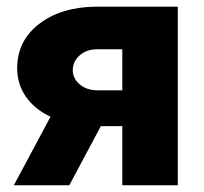

<svg xmlns="http://www.w3.org/2000/svg" viewBox="-20 -548 604 568"><path d="M505.9 -528.3V0H341.8V-174.8H278.3L185.1 0H21L129.4 -202.6Q82 -225.1 56.4 -262.2Q30.8 -299.3 30.8 -346.2Q30.8 -426.8 95.2 -476.8Q159.7 -526.9 263.2 -528.3ZM195.3 -340.3Q195.3 -316.4 215.1 -299.1Q234.9 -281.7 266.1 -280.8H341.8V-402.3H268.6Q236.3 -402.3 215.8 -384.3Q195.3 -366.2 195.3 -340.3Z"/></svg>

Font: Sadagaat-English
Style: Regular
Weight: 900
Designer: Ahmed alsheikh
Foundry: Ahmed alsheikh Design
Version: Version 2.137;January 17, 2018;FontCreator 11.0.0.2408 64-bi